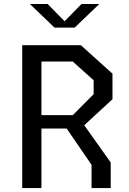

<svg xmlns="http://www.w3.org/2000/svg" viewBox="-20 -961 660 981"><path d="M129.3 -372.8H351.8L458.5 -479.8V-550.8L351.8 -646.5H129.3V-730H393.2L554.7 -584.5V-454.2L392.2 -304.3H129.3ZM93.5 -730H191.7V0H93.5ZM447.8 -118.8 294.5 -342.5H395.3L545.7 -130.8V0H447.8ZM258.5 -820H361.5L487.5 -940.7H396.5L310 -852.3L223.5 -940.7H132.5Z"/></svg>

Font: Monaspace Krypton Var ExLight
Style: Regular
Weight: 200
Designer: Riley Cran and the Lettermatic Team
Version: Version 1.200 (Monaspace Krypton Var)